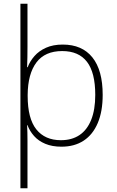

<svg xmlns="http://www.w3.org/2000/svg" viewBox="-20 -780 630 1034"><path d="M533 -269Q533 -180 506.5 -117.5Q480 -55 430.5 -22.5Q381 10 311 10Q261 10 224 -5.5Q187 -21 163.5 -47.5Q140 -74 128 -106H126Q127 -87 127.5 -66Q128 -45 128 -24.5Q128 -4 128 15V234H90V-760H128V-527Q128 -505 127.5 -472.5Q127 -440 126 -418H129Q141 -450 165.5 -478Q190 -506 228 -523Q266 -540 318 -540Q422 -540 477.5 -471Q533 -402 533 -269ZM493 -269Q493 -389 448.5 -447Q404 -505 315 -505Q222 -505 176 -443.5Q130 -382 129 -270V-263Q129 -142 175.5 -83.5Q222 -25 308 -25Q367 -25 408 -52.5Q449 -80 471 -134.5Q493 -189 493 -269Z"/></svg>

Font: Noto Sans Hebrew ExtraLight
Style: Regular
Weight: 250
Designer: Monotype Design Team
Foundry: Monotype Imaging Inc.
Version: Version 2.003